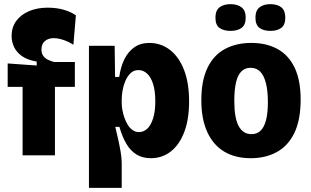

<svg xmlns="http://www.w3.org/2000/svg" viewBox="-20 -749 1498 926"><path d="M89 0V-330H17V-443L157 -433V-452Q111 -460 85 -479Q59 -498 47.5 -523Q36 -548 36 -575Q36 -617 58 -647.5Q80 -678 119.5 -695Q159 -712 210 -712Q252 -712 287 -702Q322 -692 346 -675L334 -533Q311 -548 285.5 -556.5Q260 -565 239 -565Q213 -565 196.5 -551Q180 -537 180 -510Q180 -491 189 -479Q198 -467 212 -460.5Q226 -454 241 -450H341V-330H245V0Z M409 157V-261V-528H533L535 -378H555Q562 -427 580 -463.5Q598 -500 628 -521Q658 -542 700 -542Q756 -542 799.5 -508.5Q843 -475 867.5 -412Q892 -349 892 -260Q892 -174 869 -113Q846 -52 804.5 -19Q763 14 707 14Q668 14 639 -3.5Q610 -21 590 -54.5Q570 -88 556 -137H536Q543 -109 550 -77Q557 -45 562 -15.5Q567 14 567 37V157ZM650 -112Q673 -112 690.5 -128.5Q708 -145 718.5 -178.5Q729 -212 729 -260Q729 -310 718.5 -343.5Q708 -377 689.5 -394Q671 -411 648 -411Q625 -411 609.5 -396Q594 -381 584.5 -358.5Q575 -336 571 -312Q567 -288 567 -269V-252Q567 -238 570 -220Q573 -202 579.5 -183Q586 -164 595.5 -148Q605 -132 619 -122Q633 -112 650 -112Z M1190 14Q1114 14 1061 -18Q1008 -50 979.5 -112.5Q951 -175 951 -266Q951 -360 980.5 -421.5Q1010 -483 1064.5 -512.5Q1119 -542 1192 -542Q1266 -542 1319.5 -512Q1373 -482 1401.5 -421.5Q1430 -361 1430 -269Q1430 -171 1400 -108.5Q1370 -46 1315.5 -16Q1261 14 1190 14ZM1193 -102Q1219 -102 1236.5 -118.5Q1254 -135 1263 -169.5Q1272 -204 1272 -256Q1272 -311 1262.5 -348Q1253 -385 1235 -403.5Q1217 -422 1188 -422Q1162 -422 1144.5 -405Q1127 -388 1118.5 -352.5Q1110 -317 1110 -262Q1110 -180 1131 -141Q1152 -102 1193 -102ZM1284 -600Q1251 -600 1231.5 -614.5Q1212 -629 1212 -664Q1212 -698 1231.5 -713.5Q1251 -729 1284 -729Q1318 -729 1337 -713.5Q1356 -698 1356 -664Q1356 -629 1336.5 -614.5Q1317 -600 1284 -600ZM1092 -600Q1059 -600 1039 -614Q1019 -628 1019 -664Q1019 -698 1038.5 -713.5Q1058 -729 1092 -729Q1125 -729 1145 -713.5Q1165 -698 1165 -664Q1165 -629 1145 -614.5Q1125 -600 1092 -600Z"/></svg>

Font: Bricolage Grotesque 24pt SemiCondensed ExtraBold
Style: Regular
Weight: 800
Width: 4
Designer: Mathieu Triay
Foundry: Atelier Triay
Version: Version 1.001;gftools[0.9.33.dev8+g029e19f]